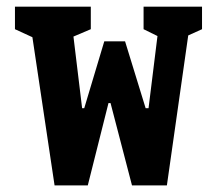

<svg xmlns="http://www.w3.org/2000/svg" viewBox="-20 -564 660 584"><path d="M72.3 -492.6 107.8 -437.4 25.5 -475.2V-543.8H256.2V-475.2L167.2 -437.4L198.6 -492.6L229.8 -234.8H236.2L297.2 -438.3H360.4L423 -234.8H431.8L465.1 -503.8L493.5 -437.4L416.7 -475.2V-543.8H594.5V-475.2L511 -437.4L559.3 -503.8L487.6 0H381.5L316.2 -250.6H310L247 0H146Z"/></svg>

Font: Monaspace Xenon Var ExtraLight
Style: Regular
Weight: 200
Designer: Riley Cran and the Lettermatic Team
Version: Version 1.200 (Monaspace Xenon Var)